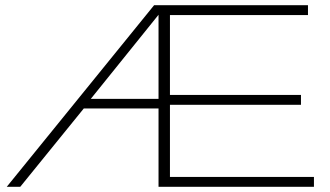

<svg xmlns="http://www.w3.org/2000/svg" viewBox="-20 -720 1270 740"><path d="M6 0 574 -700H1167V-662H635V-354H1140V-316H635V-38H1190V0H591V-302H303L58 0ZM330 -339H591V-663Z"/></svg>

Font: Georama Extended ExtraLight
Style: Regular
Weight: 200
Width: 7
Designer: Jean-Baptiste Levee
Foundry: Production Type
Version: Version 1.000